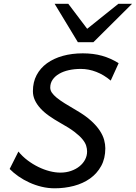

<svg xmlns="http://www.w3.org/2000/svg" viewBox="-20 -996 727 1028"><path d="M572.8 -564.5Q536.6 -595.2 495.6 -611.1Q454.6 -627 412.6 -627Q378.4 -627 348.6 -620.4Q318.8 -613.8 296.6 -600.8Q274.4 -587.9 261.7 -569.3Q249 -550.8 249 -526.9Q249 -513.2 257.3 -500.5Q265.6 -487.8 282.7 -473.6Q299.8 -459.5 326.7 -442.6Q353.5 -425.8 390.6 -404.3Q437.5 -377 467.5 -349.6Q497.6 -322.3 514.4 -296.4Q531.2 -270.5 537.6 -246.6Q543.9 -222.7 543.9 -202.1Q543.9 -147.5 521.7 -107.2Q499.5 -66.9 462.2 -40.3Q424.8 -13.7 375.5 -0.7Q326.2 12.2 272.5 12.2Q237.3 12.2 202.9 3.9Q168.5 -4.4 137.5 -18.6Q106.4 -32.7 79.3 -51.5Q52.2 -70.3 31.7 -91.3L78.6 -184.6Q100.1 -158.2 127.7 -137.5Q155.3 -116.7 185.3 -102.1Q215.3 -87.4 245.6 -79.6Q275.9 -71.8 303.2 -71.8Q334.5 -71.8 360.8 -81.1Q387.2 -90.3 406.2 -106Q425.3 -121.6 435.8 -141.8Q446.3 -162.1 446.3 -184.6Q446.3 -199.7 441.4 -215.8Q436.5 -231.9 421.6 -250.2Q406.7 -268.6 378.7 -290Q350.6 -311.5 303.7 -337.4Q270 -356.4 242.7 -375.7Q215.3 -395 196.3 -416Q177.2 -437 166.7 -459.7Q156.2 -482.4 156.2 -507.8Q156.2 -556.2 176 -593.8Q195.8 -631.3 231.4 -657.2Q267.1 -683.1 316.2 -696.8Q365.2 -710.4 423.3 -710.4Q480 -710.4 526.6 -697.3Q573.2 -684.1 615.2 -657.7ZM345.7 -975.6 446.8 -841.8 613.8 -975.6H687L480 -770H397L272.5 -975.6Z"/></svg>

Font: Andika New Basic
Style: Italic
Weight: 400
Italic angle: -14°
Designer: Victor Gaultney, Annie Olsen, Julie Remington, Don Collingsworth, Eric Hays
Foundry: SIL International
Version: Version 5.500